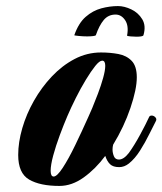

<svg xmlns="http://www.w3.org/2000/svg" viewBox="-20 -606 535 633"><path d="M369 -586Q390 -586 413 -575Q436 -564 449 -542.5Q462 -521 453 -490Q452 -487 445 -486Q438 -485 430 -485Q422 -485 410 -486Q398 -487 399 -489Q405 -521 392.5 -539.5Q380 -558 361 -558Q337 -558 322 -540Q307 -522 296 -490Q295 -488 286.5 -487Q278 -486 267 -486Q254 -486 239 -487.5Q224 -489 225 -490Q239 -530 262.5 -550.5Q286 -571 314 -578.5Q342 -586 369 -586ZM176 7Q112 7 76 -14Q40 -35 40 -95Q40 -137 53.5 -183.5Q67 -230 92 -274Q117 -318 151 -354Q185 -390 226 -411.5Q267 -433 313 -433Q343 -433 370 -428Q397 -423 414 -405.5Q431 -388 431 -351Q431 -312 410 -250Q389 -188 353 -129Q351 -121 351 -113Q351 -102 355.5 -91Q360 -80 372 -80Q388 -80 405 -102Q423 -127 442 -162Q461 -197 471 -219Q473 -225 480 -225Q487 -225 492.5 -219Q498 -213 493 -205Q485 -190 472 -163.5Q459 -137 442 -110Q425 -83 405 -67Q390 -55 373 -55Q353 -55 343 -64.5Q333 -74 327 -92Q295 -49 256 -21Q217 7 176 7ZM157 -24Q168 -24 187 -53Q206 -82 228 -127.5Q250 -173 271 -220Q275 -228 284 -249.5Q293 -271 303 -297.5Q313 -324 320 -349Q327 -374 327 -389Q327 -406 317 -406Q308 -406 294 -388.5Q280 -371 263 -343Q246 -315 230 -283Q214 -251 202 -223Q190 -195 177 -160Q164 -125 155.5 -93.5Q147 -62 147 -43Q147 -24 157 -24Z"/></svg>

Font: Praise
Style: Regular
Weight: 400
Designer: Robert E. Leuschke
Foundry: Robert E. Leuschke
Version: Version 1.100; ttfautohint (v1.8.3)